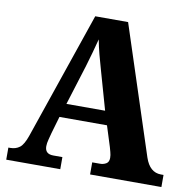

<svg xmlns="http://www.w3.org/2000/svg" viewBox="-80 -795 882 875"><g transform="rotate(10 361.5 -357.0)"><path d="M5 0H255V-56H213Q174 -56 174 -92Q174 -106 179 -124.5Q184 -143 187 -155L210 -234H430L460 -139Q462 -131 466 -117Q470 -103 470 -90Q470 -71 457.5 -63.5Q445 -56 429 -56H393V0H723V-56H711Q659 -56 637 -121L443 -714H291L90 -127Q75 -83 57 -69.5Q39 -56 14 -56H5ZM231 -298 289 -484Q298 -514 307.5 -548Q317 -582 325 -613Q331 -580 340 -546Q349 -512 358 -481L410 -298Z"/></g></svg>

Font: Noto Serif SemiCondensed Extra
Style: Regular
Weight: 800
Width: 4
Designer: Monotype Design Team
Foundry: Monotype Imaging Inc.
Version: Version 1.002